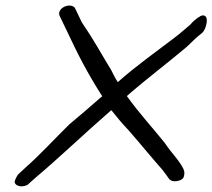

<svg xmlns="http://www.w3.org/2000/svg" viewBox="-20 -672 750 678"><path d="M32 -32C30 -22 42 -14 56 -14C65 -14 73 -17 78 -20L106 -45C187 -113 283 -205 373 -283C392 -259 413 -234 435 -211C476 -164 520 -110 553 -73C561 -62 571 -50 578 -39C584 -34 589 -32 597 -32C611 -32 627 -38 629 -48C631 -56 633 -63 628 -75C611 -109 588 -128 562 -167C523 -216 470 -274 430 -330L428 -333C498 -394 575 -452 640 -507C659 -526 676 -542 694 -556C705 -565 717 -602 706 -614C700 -620 690 -618 683 -612C677 -609 669 -602 661 -595L652 -585C636 -572 619 -556 599 -541C534 -491 461 -440 396 -382C387 -395 380 -410 373 -424C332 -491 314 -527 269 -593L244 -645C225 -665 176 -641 192 -613L217 -561C255 -480 288 -415 341 -332L330 -323L329 -322C295 -292 261 -263 225 -233C171 -180 119 -123 73 -83L43 -55C42 -54 34 -40 32 -32Z"/></svg>

Font: Stray Cat
Style: BdExtObl
Weight: 700
Version: Version 1.0